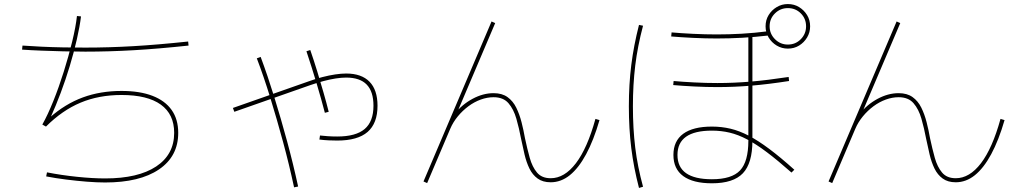

<svg xmlns="http://www.w3.org/2000/svg" viewBox="-20 -875 5040 948"><path d="M499 26Q458 26 408 22Q358 18 306.5 11.5Q255 5 208 -4L212 -24Q283 -10 360.5 -2Q438 6 499 6Q662 6 751 -53Q840 -112 840 -219Q840 -311 774 -358.5Q708 -406 580 -406Q468 -406 377.5 -368Q287 -330 207 -250L189 -260Q216 -308 243.5 -376.5Q271 -445 295 -521.5Q319 -598 336.5 -670Q354 -742 360 -796L380 -794Q374 -745 359.5 -681Q345 -617 324.5 -549Q304 -481 279.5 -416Q255 -351 231 -298L225 -294Q302 -362 389 -394Q476 -426 580 -426Q670 -426 732.5 -402Q795 -378 827.5 -332Q860 -286 860 -219Q860 -103 765 -38.5Q670 26 499 26ZM401 -620Q350 -620 293.5 -621.5Q237 -623 184 -625Q131 -627 89 -630L91 -650Q132 -647 184.5 -644.5Q237 -642 293 -641Q349 -640 401 -640Q517 -640 637.5 -647Q758 -654 909 -670L911 -650Q761 -634 639.5 -627Q518 -620 401 -620Z M1645 -181Q1627 -181 1603.5 -182Q1580 -183 1557 -186L1560 -206Q1577 -204 1599 -202.5Q1621 -201 1645 -201Q1737 -201 1780.5 -238Q1824 -275 1824 -353Q1824 -423 1790.5 -457.5Q1757 -492 1689 -492Q1666 -492 1637 -487.5Q1608 -483 1576.5 -474.5Q1545 -466 1513 -455L1137 -323L1130 -342L1506 -474Q1539 -486 1572 -494.5Q1605 -503 1635 -507.5Q1665 -512 1689 -512Q1765 -512 1804.5 -471.5Q1844 -431 1844 -353Q1844 -266 1795 -223.5Q1746 -181 1645 -181ZM1432 50Q1408 -62 1377.5 -174.5Q1347 -287 1314.5 -392.5Q1282 -498 1248 -587L1267 -594Q1301 -503 1334 -396.5Q1367 -290 1397.5 -177.5Q1428 -65 1452 46ZM1584 -318Q1567 -384 1543 -464Q1519 -544 1493 -622L1512 -628Q1530 -576 1546.5 -522Q1563 -468 1577.5 -417.5Q1592 -367 1603 -323Z M2089 29 2071 21 2407 -769 2425 -761 2231 -305 2224 -312Q2261 -359 2313 -387Q2365 -415 2417 -415Q2459 -415 2486 -395.5Q2513 -376 2529 -343.5Q2545 -311 2555 -272Q2565 -233 2572 -193Q2583 -141 2595.5 -96Q2608 -51 2631.5 -23Q2655 5 2699 5Q2767 5 2823.5 -69Q2880 -143 2920 -288L2940 -282Q2911 -182 2874 -113.5Q2837 -45 2793.5 -10Q2750 25 2699 25Q2660 25 2634.5 6.5Q2609 -12 2594 -43Q2579 -74 2570 -112Q2561 -150 2553 -189Q2543 -242 2529.5 -289Q2516 -336 2490.5 -365.5Q2465 -395 2417 -395Q2386 -395 2354 -383.5Q2322 -372 2293 -350.5Q2264 -329 2240.5 -300.5Q2217 -272 2203 -239Z M3495 30Q3402 30 3353.5 -5.5Q3305 -41 3305 -110Q3305 -179 3353.5 -214.5Q3402 -250 3495 -250Q3543 -250 3587 -239.5Q3631 -229 3677 -205Q3723 -181 3778 -140Q3833 -99 3902 -37L3888 -23Q3820 -83 3767 -123Q3714 -163 3669.5 -186.5Q3625 -210 3583 -220Q3541 -230 3495 -230Q3325 -230 3325 -110Q3325 10 3495 10Q3593 10 3634 -33.5Q3675 -77 3675 -180V-702H3695V-180Q3695 -69 3648 -19.5Q3601 30 3495 30ZM3519 -685Q3464 -685 3402 -688Q3340 -691 3294 -695L3296 -715Q3340 -711 3401.5 -708Q3463 -705 3519 -705Q3580 -705 3642 -708.5Q3704 -712 3775 -721L3777 -700Q3707 -692 3644 -688.5Q3581 -685 3519 -685ZM3522 -445Q3468 -445 3408 -448Q3348 -451 3304 -455L3306 -475Q3349 -471 3408 -468Q3467 -465 3522 -465Q3602 -465 3685.5 -472Q3769 -479 3874 -495L3876 -475Q3773 -459 3688.5 -452Q3604 -445 3522 -445ZM3870 -635Q3840 -635 3815 -650Q3790 -665 3775 -690Q3760 -715 3760 -745Q3760 -776 3775 -800.5Q3790 -825 3815 -840Q3840 -855 3870 -855Q3901 -855 3925.5 -840Q3950 -825 3965 -800.5Q3980 -776 3980 -745Q3980 -715 3965 -690Q3950 -665 3925.5 -650Q3901 -635 3870 -635ZM3870 -655Q3908 -655 3934 -681.5Q3960 -708 3960 -745Q3960 -783 3934 -809Q3908 -835 3870 -835Q3833 -835 3806.5 -809Q3780 -783 3780 -745Q3780 -708 3806.5 -681.5Q3833 -655 3870 -655ZM3135 53Q3109 -47 3097 -143Q3085 -239 3085 -350Q3085 -459 3097 -554.5Q3109 -650 3135 -752L3155 -748Q3128 -646 3116.5 -551.5Q3105 -457 3105 -350Q3105 -240 3116.5 -146Q3128 -52 3155 47Z M4089 29 4071 21 4407 -769 4425 -761 4231 -305 4224 -312Q4261 -359 4313 -387Q4365 -415 4417 -415Q4459 -415 4486 -395.5Q4513 -376 4529 -343.5Q4545 -311 4555 -272Q4565 -233 4572 -193Q4583 -141 4595.5 -96Q4608 -51 4631.5 -23Q4655 5 4699 5Q4767 5 4823.5 -69Q4880 -143 4920 -288L4940 -282Q4911 -182 4874 -113.5Q4837 -45 4793.5 -10Q4750 25 4699 25Q4660 25 4634.5 6.5Q4609 -12 4594 -43Q4579 -74 4570 -112Q4561 -150 4553 -189Q4543 -242 4529.5 -289Q4516 -336 4490.5 -365.5Q4465 -395 4417 -395Q4386 -395 4354 -383.5Q4322 -372 4293 -350.5Q4264 -329 4240.5 -300.5Q4217 -272 4203 -239Z"/></svg>

Font: M PLUS 2 Thin
Style: Regular
Weight: 100
Designer: Coji Morishita
Foundry: UNDERFOREST DESIGN
Version: Version 1.001